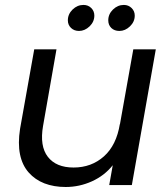

<svg xmlns="http://www.w3.org/2000/svg" viewBox="-20 -747 680 775"><path d="M608.9 -547.9 512.2 0H420.9L435.1 -80.1Q401.9 -38.1 351.1 -15.1Q300.3 7.8 245.1 7.8Q197.3 7.8 159.4 -6.8Q121.6 -21.5 95.7 -50.8Q69.8 -80.1 60.8 -124Q51.8 -168 61 -227.1L118.2 -547.9H208L153.8 -238.8Q139.6 -157.2 173.1 -114Q206.5 -70.8 276.9 -70.8Q349.1 -70.8 399.7 -116Q450.2 -161.1 463.9 -247.1V-244.1L518.1 -547.9ZM298.8 -622.1Q279.3 -622.1 266.6 -634.3Q253.9 -646.5 253.9 -665Q253.9 -689.9 272.9 -708.5Q292 -727.1 316.9 -727.1Q335.9 -727.1 348.4 -714.6Q360.8 -702.1 360.8 -684.1Q360.8 -659.2 341.6 -640.6Q322.3 -622.1 298.8 -622.1ZM461.9 -622.1Q441.9 -622.1 429.4 -634Q417 -646 417 -665Q417 -689.9 436 -708.5Q455.1 -727.1 480 -727.1Q498.5 -727.1 511.2 -714.6Q523.9 -702.1 523.9 -684.1Q523.9 -659.2 504.6 -640.6Q485.4 -622.1 461.9 -622.1Z"/></svg>

Font: SVN-Poppins
Style: Italic
Weight: 400
Italic angle: -10°
Designer: Ninad Kale (Devanagari), Jonny Pinhorn (Latin)
Foundry: Indian Type Foundry
Version: Version 3.002 2017